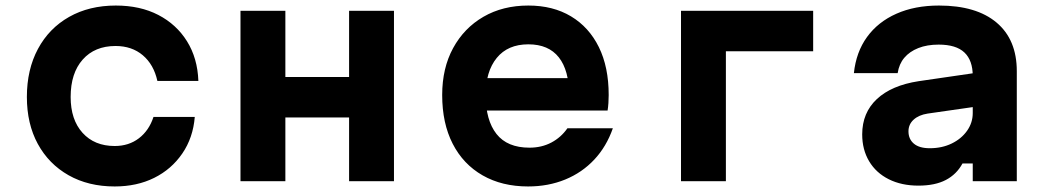

<svg xmlns="http://www.w3.org/2000/svg" viewBox="-20 -654 3790 693"><path d="M394 19Q299 19 227.5 -21.5Q156 -62 116.5 -134.5Q77 -207 77 -304Q77 -403 117 -477.5Q157 -552 229.5 -593Q302 -634 398 -634Q486 -634 551.5 -600Q617 -566 655 -505Q693 -444 696 -362H548Q535 -421 495.5 -454.5Q456 -488 397 -488Q322 -488 278.5 -439Q235 -390 235 -304Q235 -222 278 -174.5Q321 -127 394 -127Q445 -127 481.5 -155Q518 -183 534 -232H683Q677 -157 638 -100Q599 -43 536.5 -12Q474 19 394 19Z M848 0V-615H1010V-376H1240V-615H1402V0H1240V-230H1010V0Z M1707 -372H2084L2034 -311Q2034 -400 1997 -447Q1960 -494 1887 -494Q1813 -494 1773 -445Q1733 -396 1733 -311Q1733 -220 1772 -170.5Q1811 -121 1891 -121Q1935 -121 1970 -139.5Q2005 -158 2028 -191H2192Q2169 -125 2125 -78Q2081 -31 2020 -6Q1959 19 1886 19Q1792 19 1722 -21Q1652 -61 1614 -135Q1576 -209 1576 -311Q1576 -408 1615.5 -480.5Q1655 -553 1725 -593.5Q1795 -634 1887 -634Q1976 -634 2041 -595Q2106 -556 2141.5 -484Q2177 -412 2177 -311Q2177 -297 2176 -282Q2175 -267 2173 -255H1707Z M2438 0V-615H2915V-469H2600V0Z M3502 -391V-269L3328 -244Q3296 -239 3277.5 -222Q3259 -205 3259 -180Q3259 -152 3278.5 -135.5Q3298 -119 3336 -119Q3380 -119 3415 -136Q3450 -153 3470.5 -182Q3491 -211 3491 -246V-380Q3491 -436 3461 -464.5Q3431 -493 3368 -493Q3326 -493 3294.5 -480.5Q3263 -468 3244 -445.5Q3225 -423 3220 -390H3062Q3070 -466 3109.5 -520.5Q3149 -575 3215.5 -604.5Q3282 -634 3369 -634Q3504 -634 3577 -572.5Q3650 -511 3650 -397V0H3491V-64H3454Q3433 -25 3394 -4.5Q3355 16 3295 16Q3234 16 3188 -7Q3142 -30 3117 -72Q3092 -114 3092 -169Q3092 -247 3145 -296.5Q3198 -346 3296 -361Z"/></svg>

Font: Martian Mono SemiExpanded
Style: Bold
Weight: 700
Width: 6
Designer: Roman Shamin
Foundry: Evil Martians
Version: Version 1.000